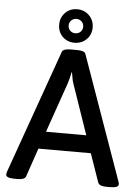

<svg xmlns="http://www.w3.org/2000/svg" viewBox="-61 -963 734 1011"><g transform="rotate(5 306.5 -457.0)"><path d="M306 -739Q268 -739 243 -764Q218 -789 218 -827Q218 -865 243 -890.5Q268 -916 306 -916Q344 -916 369.5 -890.5Q395 -865 395 -827Q395 -789 369.5 -764Q344 -739 306 -739ZM306 -789Q323 -789 334 -800Q345 -811 345 -827Q345 -843 334 -854Q323 -865 306 -865Q290 -865 279 -854Q268 -843 268 -827Q268 -811 279 -800Q290 -789 306 -789ZM57 2Q9 2 9 -16Q9 -21 12 -32L244 -685Q250 -702 289 -702H324Q364 -702 369 -685L601 -31Q604 -23 604 -16Q604 2 559 2H541Q524 2 512 -2Q500 -6 496 -15L443 -167H166L114 -15Q110 -6 99 -2Q88 2 72 2ZM198 -259H411L320 -523Q315 -537 312.5 -552.5Q310 -568 307 -583H305Q302 -568 298.5 -553Q295 -538 290 -523Z"/></g></svg>

Font: Asap Medium
Style: Regular
Weight: 500
Designer: Pablo Cosgaya
Foundry: Omnibus-Type
Version: Version 3.001; ttfautohint (v1.8.3)